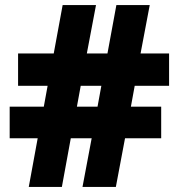

<svg xmlns="http://www.w3.org/2000/svg" viewBox="-20 -734 702 754"><path d="M509 -397 494 -315H613V-191H471L435 0H304L340 -191H258L223 0H93L128 -191H18V-315H152L167 -397H51V-524H191L226 -714H357L321 -524H402L437 -714H568L532 -524H644V-397ZM282 -315H363L378 -397H297Z"/></svg>

Font: Noto Sans Khmer Black
Style: Regular
Weight: 900
Version: Version 2.003